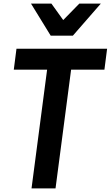

<svg xmlns="http://www.w3.org/2000/svg" viewBox="-20 -1052 618 1072"><path d="M539 -853ZM387 -853H263L153 -1032H267L333 -940L423 -1032H543ZM290 0H156L243 -663H57L72 -780H578L563 -663H377Z"/></svg>

Font: Tanohe Sans SemiBold
Style: Italic
Weight: 600
Designer: Village Type and Design LLC & Cristiano Sobral
Foundry: Cooper Hewitt Smithsonian Design Museum
Version: Version 1.00;September 29, 2021;FontCreator 13.0.0.2655 64-b